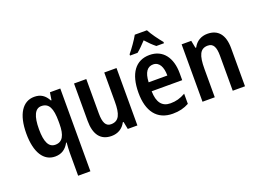

<svg xmlns="http://www.w3.org/2000/svg" viewBox="-135 -1116 2346 1707"><g transform="rotate(-20 1038.0 -263.0)"><path d="M346 20V240H462V-543H364L353 -472H347C317 -527 278 -553 218 -553C109 -553 41 -453 41 -269C41 -89 107 10 214 10C275 10 317 -19 346 -73H351C348 -34 346 -2 346 20ZM251 -88C189 -88 160 -146 160 -267C160 -389 189 -454 249 -454C321 -454 348 -397 348 -274V-250C348 -141 318 -88 251 -88Z M994 -543H878V-267C878 -152 856 -90 778 -90C729 -90 708 -132 708 -217V-543H592V-189C592 -61 644 10 748 10C806 10 854 -17 882 -71H889L903 0H994Z M1363 -766H1248C1226 -725 1179 -659 1145 -618V-606H1216C1242 -626 1273 -658 1305 -692C1335 -658 1366 -628 1394 -606H1466V-618C1430 -662 1386 -721 1363 -766ZM1308 -552C1177 -552 1102 -452 1102 -268C1102 -96 1177 10 1327 10C1388 10 1435 -2 1481 -27V-123C1432 -95 1390 -84 1339 -84C1259 -84 1219 -137 1217 -242H1506V-308C1506 -455 1435 -552 1308 -552ZM1310 -462C1368 -462 1396 -406 1396 -326H1219C1223 -420 1256 -462 1310 -462Z M1856 -553C1798 -553 1749 -525 1722 -472H1715L1701 -543H1610V0H1726V-268C1726 -397 1751 -453 1824 -453C1876 -453 1896 -412 1896 -332V0H2012V-360C2012 -490 1955 -553 1856 -553Z"/></g></svg>

Font: Noto Sans Thai Cond SemBd
Style: Regular
Weight: 600
Width: 3
Designer: Monotype Design Team
Foundry: Monotype Imaging Inc.
Version: Version 2.002